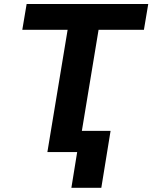

<svg xmlns="http://www.w3.org/2000/svg" viewBox="-20 -747 748 943"><path d="M89.5 -600.5 110.8 -727.3H708.1L686.8 -600.5H464.1L382.1 -104.4H523.1L477.6 175.4H330.6L359 0H212.7L312.1 -600.5Z"/></svg>

Font: Karasuma Gothic
Style: Bold Italic
Weight: 700
Italic angle: 9.39998°
Designer: Rasmus Andersson / Ryoko Nishizuka
Foundry: Genbu
Version: Version 1.00